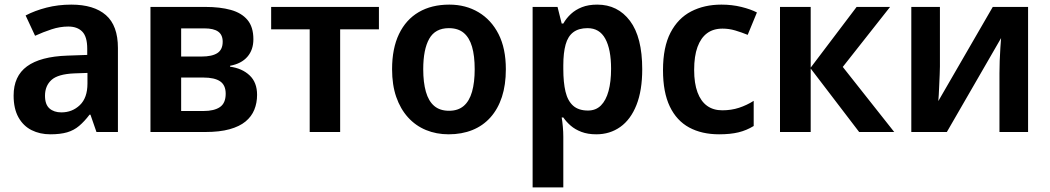

<svg xmlns="http://www.w3.org/2000/svg" viewBox="-20 -572 4548 832"><path d="M289 -552Q387 -552 439 -506.5Q491 -461 491 -364V0H398L372 -75H368Q346 -46 323 -26.5Q300 -7 270.5 1.5Q241 10 198 10Q153 10 117 -8Q81 -26 60 -63.5Q39 -101 39 -158Q39 -242 97 -284.5Q155 -327 272 -331L358 -334V-361Q358 -413 336.5 -435Q315 -457 276 -457Q240 -457 203.5 -445Q167 -433 132 -417L91 -505Q131 -526 181.5 -539Q232 -552 289 -552ZM302 -254Q231 -251 203 -225.5Q175 -200 175 -157Q175 -119 194.5 -102Q214 -85 246 -85Q293 -85 326 -116.5Q359 -148 359 -210V-256Z M1078 -402Q1078 -356 1052 -326Q1026 -296 977 -287V-283Q1029 -276 1061.5 -245.5Q1094 -215 1094 -161Q1094 -126 1082 -96.5Q1070 -67 1044 -45.5Q1018 -24 975 -12Q932 0 870 0H632V-542H870Q934 -542 980.5 -529Q1027 -516 1052.5 -485.5Q1078 -455 1078 -402ZM958 -166Q958 -203 934 -219.5Q910 -236 861 -236H765V-91H862Q908 -91 933 -108Q958 -125 958 -166ZM945 -391Q945 -421 925.5 -435Q906 -449 866 -449H765V-327H853Q899 -327 922 -342Q945 -357 945 -391Z M1622 -445H1454V0H1322V-445H1155V-542H1622Z M2172 -272Q2172 -204 2155 -152Q2138 -100 2105.5 -63.5Q2073 -27 2027 -8.5Q1981 10 1924 10Q1871 10 1826 -8.5Q1781 -27 1748 -63.5Q1715 -100 1697 -152Q1679 -204 1679 -272Q1679 -362 1709 -424.5Q1739 -487 1794.5 -519.5Q1850 -552 1927 -552Q1998 -552 2053.5 -519Q2109 -486 2140.5 -424Q2172 -362 2172 -272ZM1814 -272Q1814 -215 1825.5 -174.5Q1837 -134 1861.5 -113Q1886 -92 1926 -92Q1965 -92 1989.5 -113Q2014 -134 2025.5 -174.5Q2037 -215 2037 -272Q2037 -330 2025.5 -369.5Q2014 -409 1989.5 -429.5Q1965 -450 1925 -450Q1866 -450 1840 -404Q1814 -358 1814 -272Z M2568 -552Q2657 -552 2710 -481.5Q2763 -411 2763 -272Q2763 -180 2738 -117Q2713 -54 2668 -22Q2623 10 2564 10Q2527 10 2499.5 -0.5Q2472 -11 2453 -27.5Q2434 -44 2421 -63H2414Q2417 -45 2419 -22.5Q2421 0 2421 20V240H2288V-542H2396L2414 -470H2421Q2434 -493 2454 -511.5Q2474 -530 2502 -541Q2530 -552 2568 -552ZM2526 -450Q2488 -450 2464.5 -432.5Q2441 -415 2431 -379Q2421 -343 2421 -289V-273Q2421 -215 2430.5 -175Q2440 -135 2463.5 -114Q2487 -93 2528 -93Q2562 -93 2584 -115Q2606 -137 2617 -177.5Q2628 -218 2628 -274Q2628 -358 2603 -404Q2578 -450 2526 -450Z M3096 10Q3021 10 2966.5 -19.5Q2912 -49 2882.5 -110.5Q2853 -172 2853 -268Q2853 -368 2885.5 -430.5Q2918 -493 2975 -522.5Q3032 -552 3106 -552Q3152 -552 3192.5 -542Q3233 -532 3260 -518L3220 -421Q3193 -432 3166 -440Q3139 -448 3111 -448Q3071 -448 3044 -428Q3017 -408 3002.5 -368.5Q2988 -329 2988 -269Q2988 -211 3002.5 -172Q3017 -133 3044 -113.5Q3071 -94 3110 -94Q3149 -94 3182.5 -105Q3216 -116 3246 -135V-26Q3215 -7 3180 1.5Q3145 10 3096 10Z M3692 -542H3837L3632 -282L3855 0H3703L3493 -275V0H3360V-542H3493V-279Z M4053 -284Q4053 -270 4052 -248.5Q4051 -227 4050 -203.5Q4049 -180 4048 -161.5Q4047 -143 4046 -134L4282 -542H4435V0H4311V-255Q4311 -278 4312 -308Q4313 -338 4315 -365.5Q4317 -393 4318 -407L4083 0H3929V-542H4053Z"/></svg>

Font: Noto Sans Display SemiBold
Style: Regular
Weight: 600
Designer: Monotype Design Team
Foundry: Monotype Imaging Inc.
Version: Version 2.003